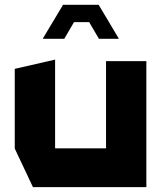

<svg xmlns="http://www.w3.org/2000/svg" viewBox="-20 -770 663 790"><path d="M416.3 0V-518.5H582.2V0H417.3ZM115.6 0 40.7 -158.8V-159.8H416.3V0ZM40.7 -159.8V-486.7L205.7 -524.5H206.7V-159.8ZM196.7 -678.9 239.4 -750.3H385.8L428.5 -678.9ZM156.6 -610.3V-612L196.7 -678.9H284.5L244.4 -610.3ZM387 -610.3 346.9 -678.9H428.5L468.6 -611.3V-610.3Z"/></svg>

Font: Foldit Thin
Style: Regular
Weight: 100
Designer: Sophia Tai
Foundry: Sophia Tai
Version: Version 1.003